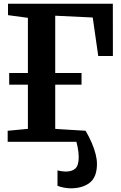

<svg xmlns="http://www.w3.org/2000/svg" viewBox="-20 -763 649 1033"><path d="M360.2 250.2Q343.2 250.2 322.7 246.2Q302.3 242.2 289.2 236.5L289.4 153.6Q299.9 156.7 313.2 158.4Q326.5 160.1 333.3 160.1Q367.4 160.1 385.4 143.7Q403.5 127.3 403.5 81.8Q403.5 69.3 402 55.6Q400.4 41.9 397.6 27.8Q394.8 13.7 391 0L272.1 -69.7L440.5 -59.5Q459.8 -26.6 473.5 5.4Q487.3 37.5 494.5 66.3Q501.7 95.2 501.7 118.6Q501.7 189.5 463.2 219.8Q424.6 250.2 360.2 250.2ZM21.3 0V-59.4L130.1 -69.7V-667L23.1 -681.5V-743H587.1L587.4 -461.6H508.6L478.9 -668.8L277.1 -678.5V-69.7L422.5 -59.4V0ZM29.5 -307.3V-370.2H418.7V-307.3Z"/></svg>

Font: Merriweather 7pt Light
Style: Regular
Weight: 300
Designer: Eben Sorkin
Foundry: Eben Sorkin
Version: Version 2.200;gftools[0.9.31]